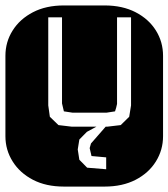

<svg xmlns="http://www.w3.org/2000/svg" viewBox="-22 -689 622 709"><path d="M213.9 0Q147.9 0 99.6 -25.1Q51.3 -50.3 24.7 -92.8Q-2 -135.3 -2 -186V-482.9Q-2 -534.2 24.7 -576.4Q51.3 -618.7 99.6 -643.8Q147.9 -668.9 213.9 -668.9H364.3Q430.2 -668.9 478.8 -643.8Q527.3 -618.7 553.7 -576.4Q580.1 -534.2 580.1 -482.9V-186Q580.1 -135.3 553.7 -92.8Q527.3 -50.3 478.8 -25.1Q430.2 0 364.3 0ZM370.1 -64V-107.9L315.9 -112.8L309.1 -142.1L314 -159.2L368.2 -221.2H374L423.8 -227.1L455.1 -257.8L461.9 -299.8V-625H410.2V-305.2Q409.2 -298.8 407 -291.5Q404.8 -284.2 402.8 -277.8L371.1 -272.9H246.1L213.9 -277.8L207 -307.1V-625H156.2V-299.8L162.1 -257.8L193.8 -227.1L243.2 -221.2H334L298.8 -202.1L271 -173.8L265.1 -137.2L271 -99.1L299.8 -69.8Z"/></svg>

Font: Monofett
Style: Regular
Weight: 400
Designer: Vernon Adams
Foundry: Vernon Adams
Version: Version 1.100; ttfautohint (v1.8.4.7-5d5b);gftools[0.9.28]